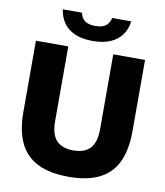

<svg xmlns="http://www.w3.org/2000/svg" viewBox="-101 -1030 963 1122"><g transform="rotate(10 381.0 -469.0)"><path d="M383 10Q270 10 198 -26Q126 -62 91.5 -134.5Q57 -207 57 -316.5V-740H249V-298Q249 -217.5 282.8 -182Q316.5 -146.5 383 -146.5Q449 -146.5 482.5 -182Q516 -217.5 516 -298V-740H704.5V-316.5Q704.5 -207 670.5 -134.5Q636.5 -62 565.2 -26Q494 10 383 10ZM383 -796Q320 -796 277 -815Q234 -834 210 -868.2Q186 -902.5 180 -948H293.5Q299.5 -917.5 320.8 -901.2Q342 -885 383 -885Q424.5 -885 445.5 -901.2Q466.5 -917.5 472.5 -948H586Q580 -902 556 -868Q532 -834 489 -815Q446 -796 383 -796Z"/></g></svg>

Font: Encode Sans SC ExtraBold
Style: Regular
Weight: 800
Version: Version 3.002